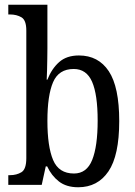

<svg xmlns="http://www.w3.org/2000/svg" viewBox="-20 -780 569 810"><path d="M310 10Q260 10 228.5 -14.5Q197 -39 179 -78H173L156 0H15V-41H22Q50 -41 70.5 -53.5Q91 -66 91 -113V-651Q91 -695 70.5 -707Q50 -719 22 -719H15V-760H180V-575Q180 -557 179.5 -532Q179 -507 178.5 -482.5Q178 -458 177 -444H180Q198 -490 229.5 -518Q261 -546 313 -546Q395 -546 439 -479.5Q483 -413 483 -269Q483 -124 437.5 -57Q392 10 310 10ZM292 -48Q346 -48 369 -105.5Q392 -163 392 -271Q392 -381 368.5 -435Q345 -489 291 -489Q228 -489 204 -433.5Q180 -378 180 -270Q180 -162 204 -105Q228 -48 292 -48Z"/></svg>

Font: Noto Serif Tamil Condensed
Style: Regular
Weight: 400
Width: 3
Designer: Indian Type Foundry, Tom Grace, and the Monotype Design Team
Foundry: Monotype Imaging Inc.
Version: Version 2.004; ttfautohint (v1.8.4.7-5d5b)